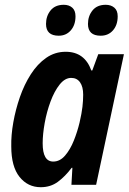

<svg xmlns="http://www.w3.org/2000/svg" viewBox="-20 -771 537 801"><path d="M150 10Q96 10 61.5 -33Q27 -76 27 -160Q26 -207 35.5 -260.5Q45 -314 63 -366Q81 -418 108.5 -461Q136 -504 172.5 -529.5Q209 -555 254 -555Q333 -555 361 -477H365L390 -545H497L381 0H278L282 -71H279Q252 -35 221.5 -12.5Q191 10 150 10ZM202 -97Q230 -97 251.5 -122Q273 -147 288 -184.5Q303 -222 312 -260Q321 -299 324 -325.5Q327 -352 327 -376Q327 -409 314 -427.5Q301 -446 277 -446Q251 -446 229 -418.5Q207 -391 191 -348Q175 -305 166.5 -258Q158 -211 158 -173Q158 -97 202 -97ZM400 -622Q347 -622 347 -671Q347 -704 366 -727.5Q385 -751 421 -751Q443 -751 457 -739Q471 -727 471 -703Q471 -667 451.5 -644.5Q432 -622 400 -622ZM225 -622Q172 -622 172 -671Q172 -704 191 -727.5Q210 -751 246 -751Q268 -751 281.5 -739Q295 -727 295 -703Q295 -667 275.5 -644.5Q256 -622 225 -622Z"/></svg>

Font: Noto Sans Condensed
Style: Bold Italic
Weight: 700
Width: 3
Italic angle: -12°
Designer: Monotype Design Team
Foundry: Monotype Imaging Inc.
Version: Version 2.013; ttfautohint (v1.8.4.7-5d5b)